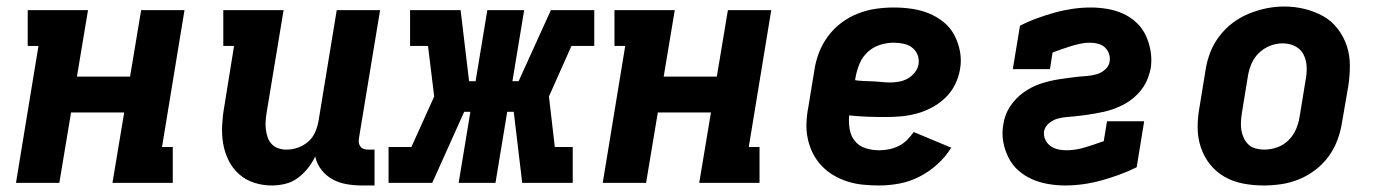

<svg xmlns="http://www.w3.org/2000/svg" viewBox="-20 -561 4240 589"><path d="M29 0 98 -420H65V-530H250L216 -326H379L413 -530H546L477 -110H510V0H325L361 -216H198L162 0Z M814 8Q786 8 759.5 -0.5Q733 -9 713 -27Q693 -45 681 -69.5Q669 -94 664.5 -121Q660 -148 661.5 -177Q663 -206 668 -234L698 -420H665V-530H850L798 -216Q796 -203 795 -190Q794 -177 795.5 -164.5Q797 -152 801 -140Q805 -128 813.5 -119Q822 -110 834 -106Q846 -102 859 -102Q876 -102 893.5 -108Q911 -114 925 -126Q939 -138 946.5 -155Q954 -172 957 -189L1013 -530H1146L1081 -136Q1080 -129 1081 -122.5Q1082 -116 1086 -111Q1090 -106 1096.5 -104Q1103 -102 1109 -102H1129V8H1091Q1067 8 1043.5 4Q1020 0 1000 -11Q980 -22 966 -40Q952 -58 947 -81Q938 -62 924.5 -45Q911 -28 893.5 -15Q876 -2 855 3Q834 8 814 8Z M1172 0V-110H1242L1312 -265L1293 -420H1238V-530H1393L1419 -312H1439L1475 -530H1588L1552 -312H1571L1670 -530H1803V-420H1733L1664 -265L1682 -110H1737V0H1582L1556 -218H1536L1500 0H1387L1423 -218H1404L1306 0Z M1829 0 1898 -420H1865V-530H2050L2016 -326H2179L2213 -530H2346L2277 -110H2310V0H2125L2161 -216H1998L1962 0Z M2677 8Q2652 8 2627 5.5Q2602 3 2579 -4.5Q2556 -12 2536 -24Q2516 -36 2500 -53Q2484 -70 2473.5 -91Q2463 -112 2458 -135.5Q2453 -159 2454 -184Q2455 -209 2460 -234L2478 -344Q2482 -372 2492 -398.5Q2502 -425 2519.5 -449Q2537 -473 2561 -491Q2585 -509 2612 -519.5Q2639 -530 2666.5 -534Q2694 -538 2722 -538Q2750 -538 2777.5 -534Q2805 -530 2829.5 -520Q2854 -510 2874.5 -493.5Q2895 -477 2907.5 -453.5Q2920 -430 2925 -403Q2930 -376 2925 -348Q2921 -324 2909.5 -301Q2898 -278 2879.5 -260.5Q2861 -243 2838.5 -231Q2816 -219 2791.5 -212.5Q2767 -206 2743.5 -204Q2720 -202 2696 -202Q2668 -202 2640.5 -203Q2613 -204 2585 -207Q2583 -186 2586.5 -165Q2590 -144 2602.5 -128.5Q2615 -113 2635 -106.5Q2655 -100 2677 -100Q2692 -100 2707 -103Q2722 -106 2736.5 -113Q2751 -120 2762.5 -131.5Q2774 -143 2783 -156L2898 -108Q2881 -80 2855.5 -57Q2830 -34 2800.5 -19Q2771 -4 2739.5 2Q2708 8 2677 8ZM2710 -308Q2724 -308 2738 -310.5Q2752 -313 2764.5 -320Q2777 -327 2786.5 -339Q2796 -351 2798 -365Q2800 -380 2794.5 -393.5Q2789 -407 2777.5 -415.5Q2766 -424 2751 -427Q2736 -430 2721 -430Q2701 -430 2680 -423.5Q2659 -417 2642.5 -402Q2626 -387 2617.5 -367Q2609 -347 2605 -326L2603 -315Q2616 -313 2629.5 -312.5Q2643 -312 2656.5 -311.5Q2670 -311 2683.5 -309.5Q2697 -308 2710 -308Z M3248 8Q3222 8 3195.5 3.5Q3169 -1 3145.5 -11.5Q3122 -22 3103.5 -38.5Q3085 -55 3073.5 -78Q3062 -101 3057.5 -127Q3053 -153 3058 -180Q3060 -194 3065 -207.5Q3070 -221 3078 -233.5Q3086 -246 3097 -257.5Q3108 -269 3120 -277.5Q3132 -286 3145.5 -293Q3159 -300 3173 -304.5Q3187 -309 3201.5 -312.5Q3216 -316 3230 -318Q3244 -320 3258 -322Q3272 -324 3286.5 -325.5Q3301 -327 3315 -328Q3329 -329 3343.5 -333Q3358 -337 3370 -347.5Q3382 -358 3384 -372Q3386 -384 3382 -396Q3378 -408 3369 -416Q3360 -424 3348 -427Q3336 -430 3323 -430Q3309 -430 3294.5 -427Q3280 -424 3265.5 -419.5Q3251 -415 3237 -410Q3223 -405 3209 -400L3201 -349H3087L3109 -482Q3134 -495 3161.5 -505Q3189 -515 3216 -522.5Q3243 -530 3271 -534Q3299 -538 3326 -538Q3352 -538 3378 -533.5Q3404 -529 3426.5 -518.5Q3449 -508 3467 -491Q3485 -474 3495.5 -451Q3506 -428 3510 -402.5Q3514 -377 3510 -351Q3507 -337 3502 -323Q3497 -309 3489 -296.5Q3481 -284 3470.5 -273Q3460 -262 3447.5 -253Q3435 -244 3421.5 -237.5Q3408 -231 3394 -226Q3380 -221 3366 -218Q3352 -215 3338 -212.5Q3324 -210 3309.5 -208Q3295 -206 3281 -204.5Q3267 -203 3253 -202Q3239 -201 3224.5 -197Q3210 -193 3198 -183Q3186 -173 3183 -159Q3181 -145 3186.5 -133Q3192 -121 3202 -113.5Q3212 -106 3225 -103Q3238 -100 3251 -100Q3280 -100 3309 -109Q3338 -118 3366 -128L3376 -189H3490L3467 -48Q3441 -35 3413.5 -25Q3386 -15 3359 -7.5Q3332 0 3303.5 4Q3275 8 3248 8Z M3856 8Q3824 8 3793 2Q3762 -4 3736 -19Q3710 -34 3691.5 -57.5Q3673 -81 3663.5 -110Q3654 -139 3654 -170.5Q3654 -202 3660 -234L3678 -344Q3682 -372 3692 -398.5Q3702 -425 3719.5 -448.5Q3737 -472 3760.5 -490Q3784 -508 3811 -519Q3838 -530 3865 -535.5Q3892 -541 3920 -541Q3952 -541 3982.5 -533.5Q4013 -526 4039 -511.5Q4065 -497 4083.5 -473Q4102 -449 4111.5 -420.5Q4121 -392 4121 -360Q4121 -328 4116 -296L4097 -186Q4093 -159 4083 -132Q4073 -105 4056 -81.5Q4039 -58 4015.5 -40Q3992 -22 3965 -11Q3938 0 3910.5 4Q3883 8 3856 8ZM3858 -102Q3878 -102 3898 -109Q3918 -116 3933 -131Q3948 -146 3956 -165Q3964 -184 3967 -204L3985 -314Q3989 -334 3988.5 -354.5Q3988 -375 3979.5 -392.5Q3971 -410 3953.5 -419Q3936 -428 3915 -428Q3895 -428 3876 -420.5Q3857 -413 3842 -398.5Q3827 -384 3819 -365Q3811 -346 3808 -326L3790 -216Q3788 -203 3787 -189Q3786 -175 3788 -162.5Q3790 -150 3795.5 -138Q3801 -126 3810 -117.5Q3819 -109 3832 -105.5Q3845 -102 3858 -102Z"/></svg>

Font: Iosevka Slab XBdEx
Style: Italic
Weight: 800
Width: 7
Italic angle: -9°
Monospace: yes
Designer: Belleve Invis
Foundry: Belleve Invis
Version: Version 11.1.1; ttfautohint (v1.8.3)